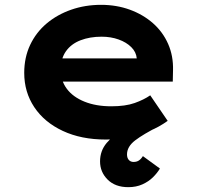

<svg xmlns="http://www.w3.org/2000/svg" viewBox="-20 -562 819 787"><path d="M505.8 205.2Q452.4 205.2 421.2 174.2Q390.1 143.1 390.1 99.7Q390.1 56.1 417.3 23.9Q444.5 -8.3 493.1 -36.9Q541.7 -65.6 604.7 -93.3L631.9 -44.6Q567.8 -12.4 534.2 13.3Q500.6 39 500.6 70.9Q500.6 85.5 508 93.6Q515.4 101.8 527.3 101.8Q540.4 101.8 549.3 95.8Q558.3 89.9 565.7 77.9L635.5 128.8Q624.7 147.1 606.8 164.8Q588.9 182.4 563.5 193.8Q538.1 205.2 505.8 205.2ZM413.9 10Q313 10 237.4 -25.4Q161.8 -60.7 120.5 -122.7Q79.3 -184.6 79.3 -263.3Q79.3 -326.2 103.5 -377.7Q127.8 -429.2 171.1 -465.7Q214.4 -502.2 271.7 -522.2Q329 -542.2 394 -542.2Q457.6 -542.2 512.2 -522.3Q566.7 -502.4 607.2 -466.7Q647.6 -431 669.2 -381.9Q690.8 -332.8 689.2 -274L688.2 -227.4H186.9L163.9 -322.6H557.8L540.6 -301.9V-322.4Q538.3 -348.9 518 -368.9Q497.8 -388.9 466.1 -400.2Q434.5 -411.6 396.3 -411.6Q348.1 -411.6 309.8 -396.8Q271.6 -382 250.2 -351.7Q228.9 -321.4 228.9 -275.5Q228.9 -231.8 253.8 -198.2Q278.7 -164.6 325.9 -145.5Q373.1 -126.3 436.4 -126.3Q494.2 -126.3 532.1 -139.8Q570 -153.3 595.8 -171.3L667.3 -66.6Q632.9 -41.7 591.8 -24.8Q550.7 -8 505.5 1Q460.3 10 413.9 10Z"/></svg>

Font: Lexend Giga
Style: Regular
Weight: 400
Designer: Bonnie Shaver-Troup, Thomas Jockin
Foundry: Lexend
Version: Version 1.007